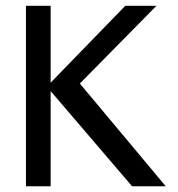

<svg xmlns="http://www.w3.org/2000/svg" viewBox="-20 -648 618 668"><path d="M556.6 0 257.8 -357.4 524.4 -627.9H416L156.2 -360.4V-627.9H70.3V0H156.2V-331.1L439.5 0Z"/></svg>

Font: Namkio Khamti
Style: Regular
Weight: 400
Designer: Debbi Hosken
Foundry: SIL International
Version: Version 3.917